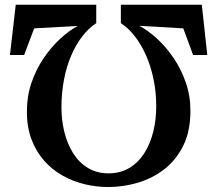

<svg xmlns="http://www.w3.org/2000/svg" viewBox="-20 -772 896 792"><path d="M812.5 -752.5 835 -545H776.5L736 -655L554.5 -665.5Q590.5 -646.5 627.5 -612.8Q664.5 -579 695.8 -533.2Q727 -487.5 746.2 -432.2Q765.5 -377 765.5 -315Q765.5 -230.5 735.8 -170.8Q706 -111 656.8 -73.2Q607.5 -35.5 547.5 -18Q487.5 -0.5 427 -0.5Q378 -0.5 329.5 -12Q281 -23.5 238 -47.8Q195 -72 162 -109.2Q129 -146.5 109.8 -197.5Q90.5 -248.5 91 -313.5Q91 -375.5 109.8 -430.5Q128.5 -485.5 159.5 -531.2Q190.5 -577 227.2 -611Q264 -645 300 -665L121 -655L79.5 -545H21L45 -752.5H377V-676.5Q345.5 -656 319 -621.5Q292.5 -587 273.2 -541.8Q254 -496.5 243.8 -442.5Q233.5 -388.5 233.5 -329Q233.5 -275 245.8 -226.2Q258 -177.5 282.2 -139.2Q306.5 -101 343 -79Q379.5 -57 427.5 -57Q476.5 -57 513.2 -79Q550 -101 574.8 -139.5Q599.5 -178 612 -227.8Q624.5 -277.5 624.5 -333Q624.5 -392 613.2 -445.8Q602 -499.5 582 -544.5Q562 -589.5 535.5 -623.2Q509 -657 478.5 -676.5V-752.5Z"/></svg>

Font: Merriweather 48pt
Style: Bold
Weight: 700
Version: Version 2.100